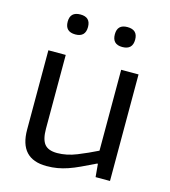

<svg xmlns="http://www.w3.org/2000/svg" viewBox="-113 -840 830 940"><g transform="rotate(15 302.5 -370.0)"><path d="M179 -649Q127 -649 127 -700Q127 -750 179 -750Q230 -750 230 -700Q230 -649 179 -649ZM417 -649Q366 -649 366 -700Q366 -750 417 -750Q469 -750 469 -700Q469 -649 417 -649ZM209 10Q72 10 72 -138V-540H160V-166Q160 -112 179 -88.5Q198 -65 243 -65Q291 -65 342 -85.5Q393 -106 441 -130V-540H529V0H456L450 -66H446Q405 -46 374 -31.5Q343 -17 316.5 -8Q290 1 264.5 5.5Q239 10 209 10Z"/></g></svg>

Font: Encode Sans Normal
Style: Regular
Weight: 400
Designer: Pablo Impallari, Andres Torresi
Foundry: Pablo Impallari, Andres Torresi
Version: Version 1.000; ttfautohint (v1.00) -l 8 -r 50 -G 200 -x 14 -